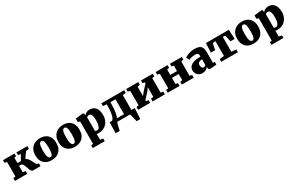

<svg xmlns="http://www.w3.org/2000/svg" viewBox="265 -2391 6862 4454"><g transform="rotate(-30 3696.0 -164.0)"><path d="M39.6 -74.2 101.1 -84.5V-472.7L40.5 -483.9V-555.7H349.1V-483.9L297.9 -472.7V-329.6H390.1L470.2 -473.1L399.9 -483.9V-555.7H692.9V-483.9L609.9 -472.2L502 -318.8Q529.8 -308.1 550.5 -287.6Q571.3 -267.1 586.9 -242.9Q602.5 -218.8 614.7 -192.6Q627 -166.5 637.2 -144.3Q647.5 -122.1 657.2 -106Q667 -89.8 678.2 -85.4L725.6 -76.2V0H525.4Q508.3 0 495.4 -11Q482.4 -22 472.4 -40Q462.4 -58.1 454.1 -81.1Q445.8 -104 438 -127.9Q430.2 -151.9 421.6 -174.8Q413.1 -197.8 402.3 -215.8Q391.6 -233.9 377.9 -245.1Q364.3 -256.3 345.7 -256.3H297.9V-84L369.6 -74.2V0H39.6Z M744.6 -272.9Q744.6 -350.1 767.8 -406.2Q791 -462.4 831.1 -498.8Q871.1 -535.2 923.8 -552.7Q976.6 -570.3 1036.1 -570.3Q1096.7 -570.3 1147.5 -552.7Q1198.2 -535.2 1234.9 -499.5Q1271.5 -463.9 1292 -410.6Q1312.5 -357.4 1312.5 -286.1Q1312.5 -205.6 1289.3 -149.2Q1266.1 -92.8 1226.3 -57.1Q1186.5 -21.5 1133.5 -5.1Q1080.6 11.2 1021 11.2Q960.9 11.2 910.2 -6.6Q859.4 -24.4 822.8 -59.8Q786.1 -95.2 765.4 -148.4Q744.6 -201.7 744.6 -272.9ZM1032.2 -65.4Q1050.8 -65.4 1064.2 -77.1Q1077.6 -88.9 1086.4 -113.8Q1095.2 -138.7 1099.6 -178Q1104 -217.3 1104 -272.5Q1104 -331.5 1100.1 -373.5Q1096.2 -415.5 1086.9 -442.1Q1077.6 -468.8 1063 -481.2Q1048.3 -493.7 1027.3 -493.7Q1008.8 -493.7 994.9 -481.9Q981 -470.2 971.4 -445.3Q961.9 -420.4 957 -381.1Q952.1 -341.8 952.1 -286.6Q952.1 -227.5 956.8 -185.5Q961.4 -143.6 971.2 -116.9Q981 -90.3 996.1 -77.9Q1011.2 -65.4 1032.2 -65.4Z M1364.3 -272.9Q1364.3 -350.1 1387.5 -406.2Q1410.6 -462.4 1450.7 -498.8Q1490.7 -535.2 1543.5 -552.7Q1596.2 -570.3 1655.8 -570.3Q1716.3 -570.3 1767.1 -552.7Q1817.9 -535.2 1854.5 -499.5Q1891.1 -463.9 1911.6 -410.6Q1932.1 -357.4 1932.1 -286.1Q1932.1 -205.6 1908.9 -149.2Q1885.7 -92.8 1845.9 -57.1Q1806.2 -21.5 1753.2 -5.1Q1700.2 11.2 1640.6 11.2Q1580.6 11.2 1529.8 -6.6Q1479 -24.4 1442.4 -59.8Q1405.8 -95.2 1385 -148.4Q1364.3 -201.7 1364.3 -272.9ZM1651.9 -65.4Q1670.4 -65.4 1683.8 -77.1Q1697.3 -88.9 1706.1 -113.8Q1714.8 -138.7 1719.2 -178Q1723.6 -217.3 1723.6 -272.5Q1723.6 -331.5 1719.7 -373.5Q1715.8 -415.5 1706.5 -442.1Q1697.3 -468.8 1682.6 -481.2Q1668 -493.7 1647 -493.7Q1628.4 -493.7 1614.5 -481.9Q1600.6 -470.2 1591.1 -445.3Q1581.5 -420.4 1576.7 -381.1Q1571.8 -341.8 1571.8 -286.6Q1571.8 -227.5 1576.4 -185.5Q1581.1 -143.6 1590.8 -116.9Q1600.6 -90.3 1615.7 -77.9Q1630.9 -65.4 1651.9 -65.4Z M2039.1 159.7V-437L1985.8 -456.1V-545.9L2182.1 -569.8H2184.6L2214.4 -546.9V-496.1Q2223.6 -509.8 2238.3 -522.9Q2252.9 -536.1 2272 -546.6Q2291 -557.1 2313.5 -563.7Q2335.9 -570.3 2360.8 -570.3Q2406.7 -570.3 2446 -555.2Q2485.4 -540 2514.4 -507.1Q2543.5 -474.1 2560.1 -421.6Q2576.7 -369.1 2576.7 -294.9Q2576.7 -235.8 2558.1 -180.7Q2539.6 -125.5 2501.5 -82.8Q2463.4 -40 2406 -14.4Q2348.6 11.2 2271 11.2Q2257.3 11.2 2244.4 8.5Q2231.4 5.9 2225.1 3.4L2228 83V159.7L2305.7 172.9V242.2H1984.4V172.9ZM2228 -78.1Q2234.4 -71.3 2246.6 -66.4Q2258.8 -61.5 2274.9 -61.5Q2294.4 -61.5 2312.3 -71.8Q2330.1 -82 2343.5 -106.9Q2356.9 -131.8 2365.2 -173.3Q2373.5 -214.8 2373.5 -277.3Q2374 -327.6 2368.2 -363.5Q2362.3 -399.4 2351.6 -422.4Q2340.8 -445.3 2325.4 -456.1Q2310.1 -466.8 2291 -466.8Q2271 -466.8 2253.9 -458.5Q2236.8 -450.2 2228 -439.5Z M2682.6 -79.6Q2691.4 -84 2701.7 -92.8Q2711.9 -101.6 2721.9 -118.9Q2731.9 -136.2 2741.2 -164.1Q2750.5 -191.9 2757.8 -234.1Q2765.1 -276.4 2769.3 -335Q2773.4 -393.6 2773.4 -472.7L2675.8 -483.9V-555.7H3287.6V-483.9L3202.6 -472.7V-75.7H3290.5Q3290.5 -68.4 3289.6 -45.7Q3288.6 -22.9 3287.4 6.8Q3286.1 36.6 3284.2 70.3Q3282.2 104 3280.5 133.3Q3278.8 162.6 3276.9 184.1Q3274.9 205.6 3273.4 210.9H3176.8Q3175.3 203.1 3171.9 186.8Q3168.5 170.4 3163.6 149.7Q3158.7 128.9 3153.1 105.7Q3147.5 82.5 3141.6 61.8Q3135.7 41 3130.6 24.7Q3125.5 8.3 3121.6 0.5V0H2779.3Q2775.4 8.8 2770 26.1Q2764.6 43.5 2759.3 64.7Q2753.9 85.9 2748.3 108.9Q2742.7 131.8 2738 152.3Q2733.4 172.9 2730 188.5Q2726.6 204.1 2725.6 210.9H2617.2Q2617.2 199.7 2617.4 180.2Q2617.7 160.6 2617.9 136Q2618.2 111.3 2618.9 82.8Q2619.6 54.2 2620.4 25.4Q2621.1 -3.4 2621.8 -31.5Q2622.6 -59.6 2623.5 -83.5ZM3005.9 -75.7V-474.1H2870.6V-430.7Q2870.6 -367.7 2866.5 -312.3Q2862.3 -256.8 2855 -210.9Q2847.7 -165 2837.9 -130.6Q2828.1 -96.2 2816.4 -75.7Z M3339.4 -74.2 3400.9 -84V-472.7L3340.3 -483.9V-555.7H3664.1V-483.9L3596.7 -472.7V-217.8L3645.5 -283.2L3794.4 -446.3V-473.1L3737.3 -483.9V-555.7H4052.2V-483.9L3990.7 -472.2V-84L4055.7 -73.7V0H3727.1V-73.7L3794.4 -84.5V-344.7L3748.5 -274.4L3596.7 -108.9V-81.1L3661.1 -74.2V0H3339.4Z M4131.3 -74.2 4193.4 -84V-472.2L4129.4 -483.9V-555.7H4448.2V-483.9L4389.6 -472.7V-327.6H4569.8V-472.7L4511.2 -483.9V-555.7H4831.1V-483.9L4767.1 -472.2V-84.5L4828.6 -74.2V0H4510.7V-74.2L4569.8 -84V-249H4389.6V-84.5L4448.2 -74.2V0H4131.3Z M4887.7 -161.1Q4887.7 -204.1 4907.2 -238.5Q4926.8 -272.9 4966.6 -296.9Q5006.3 -320.8 5066.9 -333.7Q5127.4 -346.7 5209 -346.7V-362.3Q5209 -384.3 5205.8 -400.1Q5202.6 -416 5193.1 -426.8Q5183.6 -437.5 5165.8 -442.6Q5147.9 -447.8 5118.7 -447.8Q5088.9 -447.8 5063.2 -443.8Q5037.6 -439.9 5016.4 -434.1Q4995.1 -428.2 4978.3 -421.6Q4961.4 -415 4949.2 -410.2H4948.7L4910.2 -492.2Q4920.4 -500 4943.8 -513.2Q4967.3 -526.4 5001 -539.1Q5034.7 -551.8 5077.1 -560.8Q5119.6 -569.8 5168.5 -569.8Q5231.9 -569.8 5273.9 -558.1Q5315.9 -546.4 5341.3 -521Q5366.7 -495.6 5377.2 -455.8Q5387.7 -416 5387.7 -360.4V-74.2H5436.5V-2Q5427.2 0 5409.7 2.4Q5392.1 4.9 5371.1 7.1Q5350.1 9.3 5328.1 11Q5306.2 12.7 5288.6 12.7Q5266.6 12.7 5252.7 9.5Q5238.8 6.3 5231.2 -0.5Q5223.6 -7.3 5220.9 -18.8Q5218.3 -30.3 5218.3 -46.9V-65.4Q5208.5 -51.8 5193.6 -38.1Q5178.7 -24.4 5158.7 -13.4Q5138.7 -2.4 5113.5 4.4Q5088.4 11.2 5058.1 11.2Q5023.4 11.2 4992.4 -0.5Q4961.4 -12.2 4938.2 -34.2Q4915 -56.2 4901.4 -88.1Q4887.7 -120.1 4887.7 -161.1ZM5089.4 -182.6Q5089.4 -162.6 5093.5 -146.2Q5097.7 -129.9 5105.7 -117.7Q5113.8 -105.5 5125.5 -98.9Q5137.2 -92.3 5152.3 -92.3Q5166.5 -92.3 5182.6 -100.1Q5198.7 -107.9 5209 -119.6V-273.4Q5174.8 -273.4 5151.9 -265.6Q5128.9 -257.8 5115 -244.9Q5101.1 -231.9 5095.2 -215.8Q5089.4 -199.7 5089.4 -182.6Z M5567.9 -74.2 5688.5 -85.4V-483.9L5611.3 -472.7L5579.1 -304.7H5464.4L5476.1 -555.2H6089.8L6102.1 -304.7H5988.8L5953.6 -472.7L5885.7 -483.9V-85.4L6012.2 -74.2V0H5567.9Z M6151.4 -272.9Q6151.4 -350.1 6174.6 -406.2Q6197.8 -462.4 6237.8 -498.8Q6277.8 -535.2 6330.6 -552.7Q6383.3 -570.3 6442.9 -570.3Q6503.4 -570.3 6554.2 -552.7Q6605 -535.2 6641.6 -499.5Q6678.2 -463.9 6698.7 -410.6Q6719.2 -357.4 6719.2 -286.1Q6719.2 -205.6 6696 -149.2Q6672.9 -92.8 6633.1 -57.1Q6593.3 -21.5 6540.3 -5.1Q6487.3 11.2 6427.7 11.2Q6367.7 11.2 6316.9 -6.6Q6266.1 -24.4 6229.5 -59.8Q6192.9 -95.2 6172.1 -148.4Q6151.4 -201.7 6151.4 -272.9ZM6439 -65.4Q6457.5 -65.4 6470.9 -77.1Q6484.4 -88.9 6493.2 -113.8Q6502 -138.7 6506.3 -178Q6510.7 -217.3 6510.7 -272.5Q6510.7 -331.5 6506.8 -373.5Q6502.9 -415.5 6493.7 -442.1Q6484.4 -468.8 6469.7 -481.2Q6455.1 -493.7 6434.1 -493.7Q6415.5 -493.7 6401.6 -481.9Q6387.7 -470.2 6378.2 -445.3Q6368.7 -420.4 6363.8 -381.1Q6358.9 -341.8 6358.9 -286.6Q6358.9 -227.5 6363.5 -185.5Q6368.2 -143.6 6377.9 -116.9Q6387.7 -90.3 6402.8 -77.9Q6418 -65.4 6439 -65.4Z M6826.2 159.7V-437L6772.9 -456.1V-545.9L6969.2 -569.8H6971.7L7001.5 -546.9V-496.1Q7010.7 -509.8 7025.4 -522.9Q7040 -536.1 7059.1 -546.6Q7078.1 -557.1 7100.6 -563.7Q7123 -570.3 7147.9 -570.3Q7193.8 -570.3 7233.2 -555.2Q7272.5 -540 7301.5 -507.1Q7330.6 -474.1 7347.2 -421.6Q7363.8 -369.1 7363.8 -294.9Q7363.8 -235.8 7345.2 -180.7Q7326.7 -125.5 7288.6 -82.8Q7250.5 -40 7193.1 -14.4Q7135.7 11.2 7058.1 11.2Q7044.4 11.2 7031.5 8.5Q7018.6 5.9 7012.2 3.4L7015.1 83V159.7L7092.8 172.9V242.2H6771.5V172.9ZM7015.1 -78.1Q7021.5 -71.3 7033.7 -66.4Q7045.9 -61.5 7062 -61.5Q7081.5 -61.5 7099.4 -71.8Q7117.2 -82 7130.6 -106.9Q7144 -131.8 7152.3 -173.3Q7160.6 -214.8 7160.6 -277.3Q7161.1 -327.6 7155.3 -363.5Q7149.4 -399.4 7138.7 -422.4Q7127.9 -445.3 7112.5 -456.1Q7097.2 -466.8 7078.1 -466.8Q7058.1 -466.8 7041 -458.5Q7023.9 -450.2 7015.1 -439.5Z"/></g></svg>

Font: Merriweather UltraBold
Style: Regular
Weight: 900
Designer: Eben Sorkin ( sorkintype@gmail.com )
Foundry: Eben Sorkin
Version: Version 1.570; ttfautohint (v1.3) -l 8 -r 32 -G 0 -x 0 -H 60